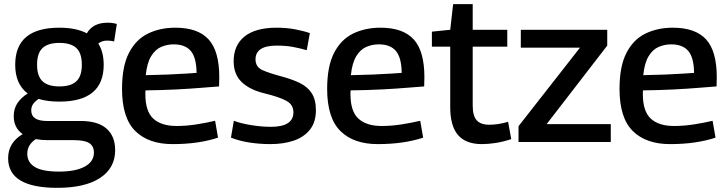

<svg xmlns="http://www.w3.org/2000/svg" viewBox="-20 -682 3495 922"><path d="M265 -194Q208 -194 165 -207Q149 -196 139.5 -183Q130 -170 130 -152Q130 -101 206 -101H368Q450 -101 491.5 -64.5Q533 -28 533 39Q533 125 460.5 172.5Q388 220 255 220Q19 220 19 78Q19 3 89 -38Q46 -68 46 -124Q46 -160 63.5 -186.5Q81 -213 113 -233Q53 -278 53 -371Q53 -549 265 -549Q346 -549 397 -522Q426 -573 497 -573Q520 -573 541 -567L528 -483Q521 -485 512.5 -486Q504 -487 495 -487Q469 -487 452 -473Q478 -432 478 -371Q478 -194 265 -194ZM265 -267Q320 -267 346.5 -291.5Q373 -316 373 -371Q373 -427 346.5 -451.5Q320 -476 265 -476Q211 -476 184.5 -451.5Q158 -427 158 -371Q158 -316 184.5 -291.5Q211 -267 265 -267ZM111 56Q111 98 147.5 120Q184 142 263 142Q343 142 387 118Q431 94 431 51Q431 20 409 5.5Q387 -9 335 -9H209Q178 -9 152 -14Q111 13 111 56Z M809 10Q693 10 629.5 -53Q566 -116 566 -255Q566 -364 599.5 -428.5Q633 -493 691 -521Q749 -549 822 -549Q930 -549 981.5 -493Q1033 -437 1033 -311Q1033 -304 1032.5 -291Q1032 -278 1032 -267Q1002 -265 949 -260.5Q896 -256 826.5 -252.5Q757 -249 679 -248Q678 -243 678 -239Q678 -235 678 -230Q678 -147 716.5 -112Q755 -77 828 -77Q874 -77 922.5 -84.5Q971 -92 1013 -102L1027 -21Q982 -6 927.5 2Q873 10 809 10ZM680 -321Q735 -322 785 -324Q835 -326 871.5 -328.5Q908 -331 924 -332Q923 -406 896 -437.5Q869 -469 814 -469Q783 -469 754.5 -457Q726 -445 706 -412.5Q686 -380 680 -321Z M1089 -21 1103 -102Q1137 -89 1187 -81Q1237 -73 1281 -73Q1389 -73 1389 -143Q1389 -180 1354 -198.5Q1319 -217 1249 -234Q1179 -251 1140.5 -288Q1102 -325 1102 -388Q1102 -465 1154.5 -507Q1207 -549 1309 -549Q1355 -549 1395.5 -541.5Q1436 -534 1468 -523L1453 -441Q1422 -450 1387.5 -456.5Q1353 -463 1309 -463Q1207 -463 1207 -397Q1207 -360 1241 -345Q1275 -330 1332 -315Q1381 -302 1418.5 -284Q1456 -266 1476.5 -235Q1497 -204 1497 -153Q1497 -95 1468 -59Q1439 -23 1390 -6.5Q1341 10 1279 10Q1227 10 1178.5 2.5Q1130 -5 1089 -21Z M1794 10Q1678 10 1614.5 -53Q1551 -116 1551 -255Q1551 -364 1584.5 -428.5Q1618 -493 1676 -521Q1734 -549 1807 -549Q1915 -549 1966.5 -493Q2018 -437 2018 -311Q2018 -304 2017.5 -291Q2017 -278 2017 -267Q1987 -265 1934 -260.5Q1881 -256 1811.5 -252.5Q1742 -249 1664 -248Q1663 -243 1663 -239Q1663 -235 1663 -230Q1663 -147 1701.5 -112Q1740 -77 1813 -77Q1859 -77 1907.5 -84.5Q1956 -92 1998 -102L2012 -21Q1967 -6 1912.5 2Q1858 10 1794 10ZM1665 -321Q1720 -322 1770 -324Q1820 -326 1856.5 -328.5Q1893 -331 1909 -332Q1908 -406 1881 -437.5Q1854 -469 1799 -469Q1768 -469 1739.5 -457Q1711 -445 1691 -412.5Q1671 -380 1665 -321Z M2294 10Q2217 10 2179.5 -33.5Q2142 -77 2142 -167V-458H2054V-530L2142 -539L2156 -662H2250V-539H2416V-458H2250V-175Q2250 -126 2269 -104.5Q2288 -83 2330 -83Q2351 -83 2373.5 -86.5Q2396 -90 2420 -97L2435 -14Q2396 -1 2360.5 4.5Q2325 10 2294 10Z M2470 0V-76L2765 -453H2481V-539H2896V-463L2605 -86H2913V0Z M3198 10Q3082 10 3018.5 -53Q2955 -116 2955 -255Q2955 -364 2988.5 -428.5Q3022 -493 3080 -521Q3138 -549 3211 -549Q3319 -549 3370.5 -493Q3422 -437 3422 -311Q3422 -304 3421.5 -291Q3421 -278 3421 -267Q3391 -265 3338 -260.5Q3285 -256 3215.5 -252.5Q3146 -249 3068 -248Q3067 -243 3067 -239Q3067 -235 3067 -230Q3067 -147 3105.5 -112Q3144 -77 3217 -77Q3263 -77 3311.5 -84.5Q3360 -92 3402 -102L3416 -21Q3371 -6 3316.5 2Q3262 10 3198 10ZM3069 -321Q3124 -322 3174 -324Q3224 -326 3260.5 -328.5Q3297 -331 3313 -332Q3312 -406 3285 -437.5Q3258 -469 3203 -469Q3172 -469 3143.5 -457Q3115 -445 3095 -412.5Q3075 -380 3069 -321Z"/></svg>

Font: Georama Medium
Style: Regular
Weight: 500
Designer: Jean-Baptiste Levee
Foundry: Production Type
Version: Version 1.000